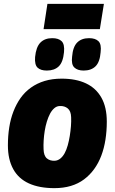

<svg xmlns="http://www.w3.org/2000/svg" viewBox="-20 -966 598 996"><path d="M262 10Q184 10 130 -14.5Q76 -39 48.5 -89Q21 -139 21 -212Q21 -261 28 -305.5Q35 -350 50 -388.5Q65 -427 87 -458Q109 -489 140.5 -511.5Q172 -534 211.5 -546Q251 -558 300 -558Q374 -558 426 -533.5Q478 -509 506 -459.5Q534 -410 534 -335Q534 -286 527 -241.5Q520 -197 505.5 -158.5Q491 -120 468.5 -89Q446 -58 416 -35.5Q386 -13 347.5 -1.5Q309 10 262 10ZM264 -132Q280 -133 293 -143.5Q306 -154 315.5 -171.5Q325 -189 331.5 -212.5Q338 -236 342 -261Q346 -286 348 -311Q350 -336 349 -358Q348 -390 331.5 -403.5Q315 -417 291 -416Q275 -416 262 -405Q249 -394 239.5 -376Q230 -358 223 -335Q216 -312 212 -287Q208 -262 206.5 -237.5Q205 -213 206 -192Q207 -158 223 -144.5Q239 -131 264 -132ZM414 -600Q382 -600 365.5 -616Q349 -632 354 -672Q358 -723 380.5 -745.5Q403 -768 442 -768Q475 -768 491 -752Q507 -736 502 -695Q498 -644 475.5 -622Q453 -600 414 -600ZM223 -600Q191 -600 175 -615Q159 -630 162 -670Q167 -722 189.5 -745Q212 -768 251 -768Q284 -768 300 -752Q316 -736 312 -695Q307 -643 284.5 -621.5Q262 -600 223 -600ZM206 -815 226 -946H519L498 -815Z"/></svg>

Font: Georama ExtraBold
Style: Italic
Weight: 800
Italic angle: -9°
Version: Version 1.001